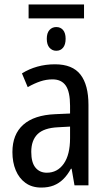

<svg xmlns="http://www.w3.org/2000/svg" viewBox="-20 -836 484 866"><path d="M359 -816V-753H109V-816ZM234 -714Q253 -714 264.5 -700.5Q276 -687 276 -661Q276 -635 264.5 -621Q253 -607 234 -607Q215 -607 203 -621Q191 -635 191 -661Q191 -687 203 -700.5Q215 -714 234 -714ZM228 -546Q307 -546 343 -499.5Q379 -453 379 -363V0H316L303 -75H300Q284 -46 265 -27.5Q246 -9 222 0.5Q198 10 166 10Q124 10 95 -11Q66 -32 51 -68Q36 -104 36 -150Q36 -230 85 -273.5Q134 -317 229 -321L296 -324V-359Q296 -422 276.5 -450Q257 -478 217 -478Q189 -478 162 -469Q135 -460 105 -443L79 -505Q111 -525 148.5 -535.5Q186 -546 228 -546ZM242 -262Q178 -259 149.5 -231Q121 -203 121 -151Q121 -103 140 -80Q159 -57 191 -57Q239 -57 267.5 -97.5Q296 -138 296 -213V-265Z"/></svg>

Font: Noto Sans Display Condensed
Style: Regular
Weight: 400
Width: 3
Designer: Monotype Design Team
Foundry: Monotype Imaging Inc.
Version: Version 2.003